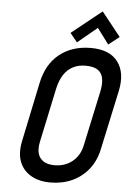

<svg xmlns="http://www.w3.org/2000/svg" viewBox="-61 -960 693 1016"><g transform="rotate(5 285.5 -452.0)"><path d="M544 -788 443 -915 283 -787 321 -740 425 -826 487 -743ZM143 -508 77 -192Q64 -127 82.5 -82Q101 -37 143.5 -13Q186 11 244 11Q308 11 360 -12.5Q412 -36 447.5 -80.5Q483 -125 496 -186L564 -502Q585 -600 541.5 -658.5Q498 -717 398 -717Q299 -717 231.5 -663.5Q164 -610 143 -508ZM172 -199 233 -487Q243 -532 262.5 -561.5Q282 -591 311 -606Q340 -621 378 -621Q420 -621 442.5 -606Q465 -591 470.5 -561Q476 -531 466 -486L405 -202Q398 -165 377.5 -138Q357 -111 327 -96.5Q297 -82 260 -82Q223 -82 201 -96Q179 -110 171.5 -136Q164 -162 172 -199Z"/></g></svg>

Font: Advent Pro SemiBold
Style: Italic
Weight: 600
Italic angle: -12°
Version: Version 3.000